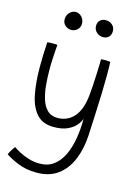

<svg xmlns="http://www.w3.org/2000/svg" viewBox="-141 -787 823 1130"><g transform="rotate(15 270.0 -222.0)"><path d="M197 264.5Q131.5 264.5 81 243.2Q30.5 222 5.5 203.5Q8.5 195.5 19 178Q29.5 160.5 37 151.5Q48 160 73.2 173.8Q98.5 187.5 131.8 198Q165 208.5 200 208.5Q250.5 208.5 285.5 182.2Q320.5 156 342 110.8Q363.5 65.5 373.2 7.8Q383 -50 383 -113Q376.5 -94 358.8 -72.8Q341 -51.5 308.2 -36.2Q275.5 -21 224 -21Q156.5 -21 119.8 -62.8Q83 -104.5 69 -177.2Q55 -250 55 -343Q55 -378.5 56.2 -416Q57.5 -453.5 60 -493Q65 -494 74.2 -494.5Q83.5 -495 93.5 -495Q102 -495 110 -494.8Q118 -494.5 121.5 -493.5Q121 -488.5 119.2 -466Q117.5 -443.5 115.8 -411Q114 -378.5 114 -343.5Q114 -298 118 -251.2Q122 -204.5 133.8 -165.2Q145.5 -126 169.5 -102.2Q193.5 -78.5 233.5 -78.5Q292.5 -78.5 332 -122.2Q371.5 -166 380.5 -258Q383.5 -285 385.5 -320.8Q387.5 -356.5 389 -391.2Q390.5 -426 391 -450.2Q391.5 -474.5 391.5 -478.5Q402 -480 416 -480Q436 -480 448 -477Q449.5 -444.5 449.5 -396.5Q449.5 -347 447.5 -285.2Q445.5 -223.5 442.5 -157Q439.5 -90.5 436.5 -28Q432 55.5 404.8 121.8Q377.5 188 326 226.2Q274.5 264.5 197 264.5ZM177 -599.5Q157 -599.5 140.2 -613.2Q123.5 -627 123.5 -650.5Q123.5 -675.5 139.8 -692.2Q156 -709 176.5 -709Q197.5 -709 213.2 -692Q229 -675 229 -651Q229 -628.5 213 -614Q197 -599.5 177 -599.5ZM368.5 -607Q346 -607 329 -622.2Q312 -637.5 312 -661Q312 -683.5 325.8 -695.8Q339.5 -708 360 -708Q383 -708 399.5 -693.5Q416 -679 416 -655Q416 -632 402.5 -619.5Q389 -607 368.5 -607Z"/></g></svg>

Font: Grandstander ExtraLight
Style: Regular
Weight: 200
Designer: Tyler Finck
Foundry: Etcetera Type Co
Version: Version 1.200; ttfautohint (v1.8.3)